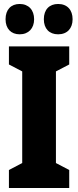

<svg xmlns="http://www.w3.org/2000/svg" viewBox="-20 -948 394 968"><path d="M8 -851C8 -803 36 -775 79 -775C124 -775 152 -805 152 -851C152 -898 124 -928 79 -928C36 -928 8 -900 8 -851ZM201 -851C201 -804 228 -775 273 -775C319 -775 346 -805 346 -851C346 -898 319 -928 273 -928C229 -928 201 -900 201 -851ZM329 0V-91L262 -126V-588L329 -623V-714H25V-623L92 -588V-126L25 -91V0Z"/></svg>

Font: Noto Sans Georgian ExtraCondensed Black
Style: Regular
Weight: 900
Width: 2
Designer: Monotype Design Team, Akaki Razmadze
Foundry: Google LLC
Version: Version 2.005